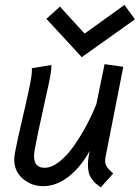

<svg xmlns="http://www.w3.org/2000/svg" viewBox="-20 -766 575 790"><path d="M316.4 -530.8 170.9 -688.5 226.6 -738.8 328.1 -627.9 492.2 -745.6 535.2 -686.5ZM394.5 4.9Q393.1 3.9 382.3 -4.4Q371.6 -12.7 367.2 -17.6Q362.8 -22.5 355.5 -33Q348.1 -43.5 345 -57.4Q341.8 -71.3 341.8 -88.9Q341.8 -111.8 349.1 -145.5Q313 -79.1 262.9 -39.8Q212.9 -0.5 158.7 0Q109.4 0 74 -30.5Q38.6 -61 38.6 -109.9Q38.6 -120.6 41 -134.3Q49.8 -182.1 68.4 -261.2Q86.9 -340.3 99.1 -397.2Q111.3 -454.1 111.3 -477.1Q111.3 -482.9 110.8 -485.4L191.4 -498.5V-493.7Q191.4 -472.7 181.9 -427.5Q172.4 -382.3 154.1 -300.5Q135.7 -218.8 122.6 -149.4Q120.1 -134.8 120.1 -124Q120.1 -75.7 163.1 -75.7Q191.9 -75.7 223.4 -100.1Q254.9 -124.5 283 -164.3Q311 -204.1 334.5 -247.8Q357.9 -291.5 376.5 -337.4L410.2 -502L487.3 -491.2L413.6 -116.7Q412.6 -108.9 412.6 -106Q412.6 -98.1 414.3 -91.6Q416 -85 420.4 -78.9Q424.8 -72.8 427.5 -69.6Q430.2 -66.4 437.3 -60.1Q444.3 -53.7 445.8 -52.2Z"/></svg>

Font: Fantasque Sans Mono
Style: Italic
Weight: 400
Italic angle: -11°
Monospace: yes
Designer: Jany Belluz
Version: Version 1.8.0 ; ttfautohint (v1.8.2)